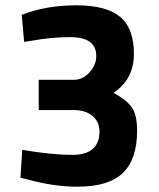

<svg xmlns="http://www.w3.org/2000/svg" viewBox="-20 -692 600 724"><path d="M62 -636Q154 -672 267.5 -672Q381 -672 433 -628.5Q485 -585 485 -489Q485 -393 408 -342Q456 -316 476.5 -288Q497 -260 497 -199Q497 -92 443.5 -40Q390 12 272 12Q185 12 89 -14L57 -22L64 -127Q176 -108 252 -108Q355 -108 355 -196Q355 -233 328.5 -255Q302 -277 259 -277H126V-391H259Q292 -391 317.5 -419Q343 -447 343 -481Q343 -552 244 -552Q175 -552 97 -538L71 -534Z"/></svg>

Font: Titillium-CLs Web
Style: CLs-Bold
Weight: 700
Version: Version 1.002;PS 57.000;hotconv 1.0.70;makeotf.lib2.5.55311